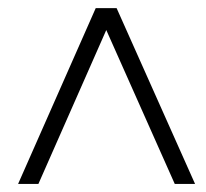

<svg xmlns="http://www.w3.org/2000/svg" viewBox="-20 -688 505 471"><path d="M24.4 -236.8 214.8 -668H266.1L458.5 -236.8H408.7L240.7 -614.3L74.2 -236.8Z"/></svg>

Font: Elstob 18pt Medium
Style: Italic
Weight: 500
Italic angle: -20°
Designer: Peter S. Baker
Version: Version 1.015